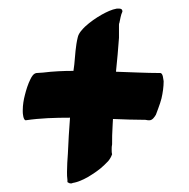

<svg xmlns="http://www.w3.org/2000/svg" viewBox="-20 -607 440 447"><path d="M353 -437C319 -437 285 -439 250 -440C253 -467 255 -493 257 -519V-549C257 -553 258 -553 258 -554C260 -562 261 -572 265 -580C265 -586 261 -587 257 -587H252C240 -585 228 -579 217 -573C203 -565 190 -556 178 -545C172 -539 163 -530 161 -520C156 -500 155 -478 153 -457L151 -442C128 -442 104 -441 80 -438C75 -438 70 -437 65 -437C58 -436 54 -429 51 -423C45 -411 41 -398 38 -386C35 -375 33 -362 33 -351V-346C33 -344 34 -327 40 -327C74 -332 108 -333 143 -333C141 -305 139 -277 138 -249C137 -235 136 -221 136 -207C136 -201 136 -194 137 -188V-183C140 -181 142 -180 145 -180C146 -180 148 -180 149 -181C162 -183 174 -189 185 -195C198 -203 212 -212 223 -223L232 -232C236 -237 239 -242 241 -248C240 -251 240 -255 240 -259C240 -263 240 -267 241 -271C241 -285 241 -298 242 -311C242 -318 243 -324 243 -330C268 -329 294 -328 319 -328C322 -327 325 -327 328 -327C335 -327 340 -335 343 -340C343 -341 353 -365 356 -378C359 -391 361 -405 361 -418C360 -421 360 -437 353 -437Z"/></svg>

Font: Petaluma Script
Style: Regular
Weight: 400
Designer: Daniel Spreadbury
Foundry: Steinberg Media Technologies GmbH
Version: Version 1.10